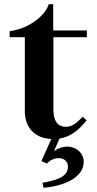

<svg xmlns="http://www.w3.org/2000/svg" viewBox="-20 -650 462 913"><path d="M392 -78 373 -95C337 -56 317 -47 292 -47C256 -47 234 -73 234 -127V-473H393V-505H233V-630H212C191 -566 105 -511 26 -502V-473H98V-122C98 -36 153 8 224 11L177 116L203 128C219 110 240 102 259 102C280 102 303 113 303 143C303 179 275 204 182 219L187 243C306 232 378 184 378 120C378 75 339 47 300 47C277 47 260 54 237 68L263 9C322 -1 359 -37 392 -78Z"/></svg>

Font: Ortica Linear
Style: Bold
Weight: 700
Designer: Benedetta Bovani
Foundry: Collletttivo
Version: Version 2.000;Glyphs 3.1.2 (3151)